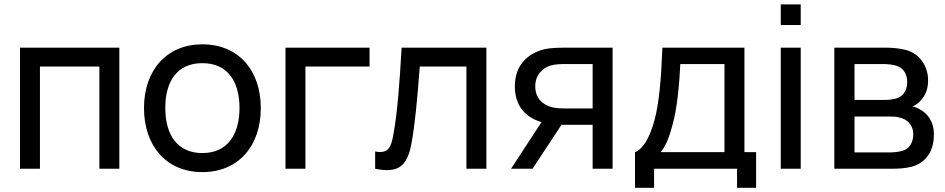

<svg xmlns="http://www.w3.org/2000/svg" viewBox="-20 -784 4390 892"><path d="M534.4 -562.5H72.9V0H165.6V-475H441.7V0H534.4Z M919.8 15.6C1087.5 15.6 1191.7 -105.2 1191.7 -282.3C1191.7 -456.3 1088.5 -578.1 919.8 -578.1C755.2 -578.1 649 -458.3 649 -282.3C649 -107.3 752.1 15.6 919.8 15.6ZM1092.7 -282.3C1092.7 -158.3 1036.5 -72.9 919.8 -72.9C806.3 -72.9 747.9 -155.2 747.9 -282.3C747.9 -405.2 802.1 -490.6 919.8 -490.6C1035.4 -490.6 1092.7 -408.3 1092.7 -282.3Z M1696.9 -562.5H1306.3V0H1399V-475H1696.9Z M1845.8 -562.5C1836.5 -395.8 1826 -261.5 1808.3 -162.5C1796.9 -99 1785.4 -68.8 1722.9 -80.2V0C1833.3 22.9 1872.9 -14.6 1891.7 -118.8C1907.3 -201 1918.8 -321.9 1930.2 -475H2146.9V0H2239.6V-562.5Z M2606.2 -562.5C2575 -562.5 2534.4 -561.5 2508.3 -555.2C2427.1 -534.4 2371.9 -477.1 2371.9 -383.3C2371.9 -292.7 2420.8 -238.5 2495.8 -216.7L2354.2 0H2454.2L2588.5 -204.2H2611.5H2733.3V0H2826V-562.5ZM2733.3 -280.2H2605.2C2585.4 -280.2 2560.4 -281.2 2541.7 -286.5C2497.9 -299 2466.7 -330.2 2466.7 -383.3C2466.7 -436.5 2502.1 -468.8 2536.5 -479.2C2557.3 -485.4 2584.4 -486.5 2605.2 -486.5H2733.3Z M3438.5 -562.5H3057.3C3052.1 -424 3042.7 -307.3 3020.8 -226C2996.9 -137.5 2964.6 -90.6 2930.2 -77.1V88.5H3018.8V0H3404.2V88.5H3492.7V-77.1H3438.5ZM3345.8 -77.1H3049C3072.9 -104.2 3090.6 -150 3104.2 -203.1C3125 -275 3136.5 -392.7 3140.6 -486.5H3345.8Z M3607.3 -763.5V-667.7H3700V-763.5ZM3607.3 -562.5H3700V0H3607.3Z M3856.2 -562.5V0H4122.9C4154.2 0 4187.5 -2.1 4215.6 -9.4C4281.2 -28.1 4318.8 -79.2 4318.8 -160.4C4318.8 -213.5 4293.8 -254.2 4255.2 -275C4243.8 -282.3 4230.2 -287.5 4218.8 -289.6C4230.2 -293.8 4243.8 -302.1 4254.2 -313.5C4278.1 -337.5 4291.7 -366.7 4291.7 -411.5C4291.7 -482.3 4246.9 -537.5 4187.5 -552.1C4158.3 -559.4 4127.1 -562.5 4095.8 -562.5ZM3950 -486.5H4082.3C4103.1 -486.5 4126 -484.4 4145.8 -478.1C4179.2 -467.7 4194.8 -436.5 4194.8 -403.1C4194.8 -369.8 4180.2 -339.6 4149 -328.1C4132.3 -321.9 4108.3 -319.8 4089.6 -319.8H3950ZM3950 -242.7H4109.4C4126 -242.7 4141.7 -242.7 4156.2 -238.5C4195.8 -231.3 4222.9 -202.1 4222.9 -160.4C4222.9 -125 4207.3 -92.7 4171.9 -83.3C4155.2 -78.1 4132.3 -76 4117.7 -76H3950Z"/></svg>

Font: Manrope3 Medium
Style: Regular
Weight: 500
Width: 4
Designer: Mikhail Sharanda
Foundry: Mikhail Sharanda
Version: Version 3.000;PS 003.000;hotconv 1.0.88;makeotf.lib2.5.64775